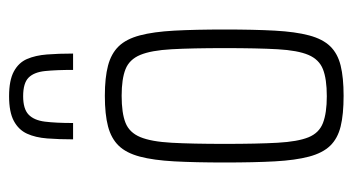

<svg xmlns="http://www.w3.org/2000/svg" viewBox="-197 -572 777 423"><g transform="rotate(-90 191.5 -360.5)"><path d="M192 8Q151 8 124.5 1.5Q98 -5 82 -21.5Q66 -38 58 -68Q50 -98 47.5 -143.5Q45 -189 45 -254Q45 -319 47.5 -365Q50 -411 58 -441Q66 -471 82 -487.5Q98 -504 124.5 -511Q151 -518 192 -518Q232 -518 258.5 -511Q285 -504 301 -487.5Q317 -471 325 -441Q333 -411 335.5 -365Q338 -319 338 -254Q338 -189 335.5 -143.5Q333 -98 325 -68Q317 -38 301 -21.5Q285 -5 258.5 1.5Q232 8 192 8ZM191 -29Q229 -29 250.5 -37.5Q272 -46 282 -69.5Q292 -93 294.5 -137.5Q297 -182 297 -254Q297 -326 294.5 -371Q292 -416 282 -440Q272 -464 250.5 -472.5Q229 -481 192 -481Q154 -481 132.5 -472.5Q111 -464 101 -440Q91 -416 88.5 -371Q86 -326 86 -254Q86 -182 88.5 -137.5Q91 -93 100.5 -69.5Q110 -46 132 -37.5Q154 -29 191 -29ZM191 -729Q226 -729 245.5 -718.5Q265 -708 273 -689.5Q281 -671 283 -645.5Q285 -620 285 -588H249Q249 -625 246.5 -649.5Q244 -674 232 -686Q220 -698 191 -698Q163 -698 150.5 -686Q138 -674 135 -650Q132 -626 132 -588H96Q96 -619 98 -645Q100 -671 108.5 -689.5Q117 -708 136.5 -718.5Q156 -729 191 -729Z"/></g></svg>

Font: Saira ExtraCondensed ExtraLight
Style: Regular
Weight: 250
Width: 2
Designer: Hector Gatti with collaboration of the Omnibus-Type team
Foundry: Omnibus-Type
Version: Version 1.101